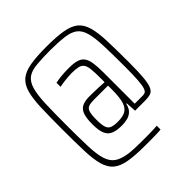

<svg xmlns="http://www.w3.org/2000/svg" viewBox="-213 -846 1104 1104"><g transform="rotate(-45 338.5 -294.0)"><path d="M338 108Q256 108 204.5 99Q153 90 124.5 66Q96 42 83.5 -2.5Q71 -47 68.5 -118.5Q66 -190 66 -294Q66 -398 68.5 -469.5Q71 -541 83.5 -585.5Q96 -630 124.5 -654Q153 -678 204.5 -687Q256 -696 338 -696Q420 -696 471.5 -687Q523 -678 551.5 -654.5Q580 -631 592.5 -586Q605 -541 607.5 -469.5Q610 -398 610 -294Q610 -215 605.5 -170.5Q601 -126 590.5 -105.5Q580 -85 562.5 -80Q545 -75 520 -75H438L434 -139H430Q424 -111 409 -95.5Q394 -80 372.5 -74Q351 -68 325 -68Q286 -68 260 -77.5Q234 -87 221.5 -114Q209 -141 209 -193Q209 -240 218 -267.5Q227 -295 249 -307Q271 -319 310 -319Q324 -319 342 -318.5Q360 -318 382 -317.5Q404 -317 430 -315V-352Q430 -397 427 -423.5Q424 -450 414 -463.5Q404 -477 384.5 -481.5Q365 -486 333 -486Q322 -486 308.5 -485Q295 -484 280.5 -482.5Q266 -481 253.5 -479Q241 -477 232 -475V-508Q254 -513 281.5 -515.5Q309 -518 343 -518Q383 -518 407 -510.5Q431 -503 443.5 -485Q456 -467 460.5 -436Q465 -405 465 -358V-105H529Q541 -105 549.5 -109Q558 -113 564 -130Q570 -147 573 -185.5Q576 -224 576 -294Q576 -397 573.5 -465.5Q571 -534 560 -574.5Q549 -615 523.5 -634.5Q498 -654 451 -660Q426 -663 397.5 -664.5Q369 -666 337 -666Q308 -666 282 -665Q256 -664 234 -662Q184 -659 156.5 -639.5Q129 -620 117 -578Q105 -536 102.5 -466.5Q100 -397 100 -294Q100 -189 102.5 -120.5Q105 -52 118 -12Q131 28 160 47Q189 66 243 73Q261 75 285 76Q309 77 338 77Q362 77 381.5 77Q401 77 417 76.5Q433 76 445 75.5Q457 75 465 74V105Q459 106 448.5 106.5Q438 107 422 107.5Q406 108 385 108Q364 108 338 108ZM324 -100Q364 -100 387 -113Q410 -126 420 -159.5Q430 -193 430 -254V-287H316Q287 -287 271.5 -281Q256 -275 250 -255Q244 -235 244 -193Q244 -155 250.5 -134.5Q257 -114 274.5 -107Q292 -100 324 -100Z"/></g></svg>

Font: Saira Thin Condensed
Style: Regular
Weight: 100
Width: 3
Version: Version 1.101